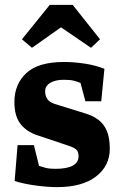

<svg xmlns="http://www.w3.org/2000/svg" viewBox="-20 -757 500 787"><path d="M214 10Q176 10 127 3.5Q78 -3 40 -15L52 -162H119L140 -77Q152 -73 167 -69Q182 -65 207 -65Q254 -65 278 -78Q302 -91 302 -116Q302 -136 292 -144.5Q282 -153 257 -161L132 -203Q89 -217 64 -249Q39 -281 39 -339Q39 -412 88 -457.5Q137 -503 243 -503Q281 -503 325.5 -496.5Q370 -490 408 -475L395 -342H330L310 -417Q295 -423 281 -426.5Q267 -430 241 -430Q207 -430 186 -417.5Q165 -405 165 -382Q165 -366 173 -352.5Q181 -339 204 -331L330 -292Q360 -283 382.5 -266.5Q405 -250 417.5 -221.5Q430 -193 430 -147Q430 -77 373.5 -33.5Q317 10 214 10ZM111 -561 70 -596 184 -737H278L390 -596L353 -561L230 -645Z"/></svg>

Font: Manuale ExtraBold
Style: Regular
Weight: 800
Version: Version 1.002